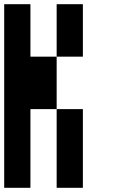

<svg xmlns="http://www.w3.org/2000/svg" viewBox="-20 -895 540 915"><path d="M0 0V-875H125V-625H250V-375H125V0ZM250 0V-375H375V0ZM250 -625V-875H375V-625Z"/></svg>

Font: GalmuriMono7 Regular
Style: Regular
Weight: 400
Designer: Lee Minseo (quiple)
Version: Version 2.399;hotconv 1.1.1;makeotfexe 2.6.0 DEVELOPMENT